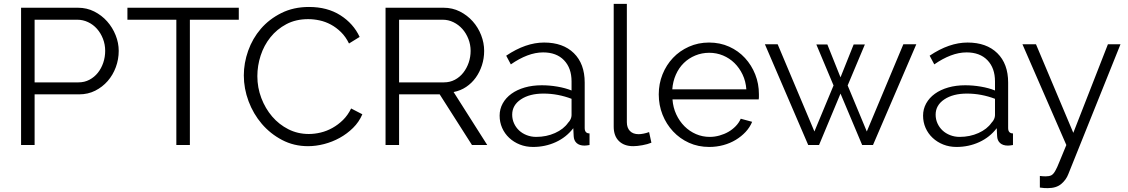

<svg xmlns="http://www.w3.org/2000/svg" viewBox="-20 -750 5835 993"><path d="M89 0V-710H383Q429 -710 467.5 -690.5Q506 -671 534 -639.5Q562 -608 578 -568Q594 -528 594 -487Q594 -443 579 -402.5Q564 -362 537 -331Q510 -300 472.5 -281Q435 -262 389 -262H159V0ZM159 -324H386Q417 -324 442.5 -337.5Q468 -351 486 -373.5Q504 -396 514 -425.5Q524 -455 524 -487Q524 -520 512.5 -549.5Q501 -579 481.5 -601Q462 -623 435.5 -635.5Q409 -648 380 -648H159Z M1215 -648H962V0H892V-648H639V-710H1215Z M1241 -360Q1241 -424 1263.5 -487.5Q1286 -551 1329 -601Q1372 -651 1435 -682.5Q1498 -714 1578 -714Q1673 -714 1740.5 -671Q1808 -628 1840 -559L1785 -525Q1768 -560 1743.5 -584Q1719 -608 1691 -623Q1663 -638 1633 -644.5Q1603 -651 1574 -651Q1510 -651 1461 -625Q1412 -599 1378.5 -557Q1345 -515 1328 -462.5Q1311 -410 1311 -356Q1311 -297 1331.5 -243Q1352 -189 1387.5 -147.5Q1423 -106 1471.5 -81.5Q1520 -57 1577 -57Q1607 -57 1638.5 -64.5Q1670 -72 1699.5 -88.5Q1729 -105 1754 -129.5Q1779 -154 1796 -189L1854 -159Q1837 -119 1806 -88.5Q1775 -58 1737 -37Q1699 -16 1656.5 -5Q1614 6 1573 6Q1500 6 1439 -26Q1378 -58 1334 -109.5Q1290 -161 1265.5 -226.5Q1241 -292 1241 -360Z M1974 0V-710H2274Q2320 -710 2358.5 -690.5Q2397 -671 2425 -639.5Q2453 -608 2468.5 -568Q2484 -528 2484 -487Q2484 -448 2472.5 -412.5Q2461 -377 2440.5 -348.5Q2420 -320 2391 -300.5Q2362 -281 2326 -274L2500 0H2421L2254 -262H2044V0ZM2044 -324H2276Q2307 -324 2332.5 -337.5Q2358 -351 2376 -374Q2394 -397 2404 -426Q2414 -455 2414 -487Q2414 -519 2402.5 -548.5Q2391 -578 2371.5 -600Q2352 -622 2325.5 -635Q2299 -648 2270 -648H2044Z M2737 10Q2700 10 2668.5 -2.5Q2637 -15 2613.5 -37Q2590 -59 2577 -88.5Q2564 -118 2564 -152Q2564 -186 2580 -215Q2596 -244 2625 -265Q2654 -286 2694 -297.5Q2734 -309 2782 -309Q2822 -309 2863 -302Q2904 -295 2936 -282V-329Q2936 -398 2897 -438.5Q2858 -479 2789 -479Q2749 -479 2707 -463Q2665 -447 2622 -417L2598 -462Q2699 -530 2794 -530Q2892 -530 2948 -475Q3004 -420 3004 -323V-88Q3004 -60 3029 -60V0Q3012 3 3003 3Q2977 3 2962.5 -10Q2948 -23 2947 -46L2945 -87Q2909 -40 2854.5 -15Q2800 10 2737 10ZM2753 -42Q2806 -42 2850.5 -62Q2895 -82 2918 -115Q2927 -124 2931.5 -134.5Q2936 -145 2936 -154V-239Q2902 -252 2865.5 -259Q2829 -266 2791 -266Q2719 -266 2674 -236Q2629 -206 2629 -157Q2629 -133 2638.5 -112Q2648 -91 2664.5 -75.5Q2681 -60 2704 -51Q2727 -42 2753 -42Z M3154 -730H3222V-118Q3222 -89 3238 -72.5Q3254 -56 3283 -56Q3294 -56 3309 -59Q3324 -62 3337 -67L3349 -12Q3330 -4 3302.5 1Q3275 6 3255 6Q3208 6 3181 -20.5Q3154 -47 3154 -95Z M3648 10Q3591 10 3543.5 -11.5Q3496 -33 3461 -70.5Q3426 -108 3406.5 -157Q3387 -206 3387 -262Q3387 -317 3406.5 -365.5Q3426 -414 3460.5 -450.5Q3495 -487 3543 -508.5Q3591 -530 3647 -530Q3704 -530 3751.5 -508.5Q3799 -487 3833 -450Q3867 -413 3886 -365Q3905 -317 3905 -263Q3905 -255 3905 -247Q3905 -239 3904 -236H3458Q3461 -194 3477.5 -158.5Q3494 -123 3520 -97Q3546 -71 3579.5 -56.5Q3613 -42 3651 -42Q3676 -42 3701 -49Q3726 -56 3747 -68Q3768 -80 3785 -97.5Q3802 -115 3811 -136L3870 -120Q3858 -91 3836 -67.5Q3814 -44 3785 -26.5Q3756 -9 3721 0.5Q3686 10 3648 10ZM3840 -288Q3837 -330 3820.5 -364.5Q3804 -399 3778.5 -424Q3753 -449 3719.5 -463Q3686 -477 3648 -477Q3610 -477 3576 -463Q3542 -449 3516.5 -424Q3491 -399 3475.5 -364Q3460 -329 3457 -288Z M4652 -521H4719L4495 0H4439L4327 -266L4216 0H4160L3936 -521H4002L4192 -70L4291 -308L4202 -520H4259L4327 -350L4395 -520H4453L4364 -308L4463 -70Z M4927 10Q4890 10 4858.5 -2.5Q4827 -15 4803.5 -37Q4780 -59 4767 -88.5Q4754 -118 4754 -152Q4754 -186 4770 -215Q4786 -244 4815 -265Q4844 -286 4884 -297.5Q4924 -309 4972 -309Q5012 -309 5053 -302Q5094 -295 5126 -282V-329Q5126 -398 5087 -438.5Q5048 -479 4979 -479Q4939 -479 4897 -463Q4855 -447 4812 -417L4788 -462Q4889 -530 4984 -530Q5082 -530 5138 -475Q5194 -420 5194 -323V-88Q5194 -60 5219 -60V0Q5202 3 5193 3Q5167 3 5152.5 -10Q5138 -23 5137 -46L5135 -87Q5099 -40 5044.5 -15Q4990 10 4927 10ZM4943 -42Q4996 -42 5040.5 -62Q5085 -82 5108 -115Q5117 -124 5121.5 -134.5Q5126 -145 5126 -154V-239Q5092 -252 5055.5 -259Q5019 -266 4981 -266Q4909 -266 4864 -236Q4819 -206 4819 -157Q4819 -133 4828.5 -112Q4838 -91 4854.5 -75.5Q4871 -60 4894 -51Q4917 -42 4943 -42Z M5358 160Q5366 161 5373.5 161.5Q5381 162 5388 162Q5406 162 5416.5 157Q5427 152 5437 135Q5447 118 5459.5 86Q5472 54 5495 0L5268 -521H5338L5531 -63L5710 -521H5775L5505 151Q5494 180 5468.5 201.5Q5443 223 5399 223Q5389 223 5380 222.5Q5371 222 5358 220Z"/></svg>

Font: PTCRaleway
Style: Regular
Weight: 400
Designer: Matt McInerney, Pablo Impallari, Rodrigo Fuenzalida
Foundry: Matt McInerney, Pablo Impallari, Rodrigo Fuenzalida
Version: Version 3.000g; ttfautohint (v1.5) -l 8 -r 28 -G 28 -x 14 -D